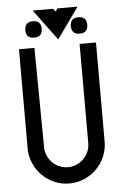

<svg xmlns="http://www.w3.org/2000/svg" viewBox="-60 -952 645 997"><g transform="rotate(-5 262.0 -453.5)"><path d="M461.9 -198.2Q461.9 -157.2 446 -120.6Q430.2 -84 402.8 -56.6Q375.5 -29.3 338.9 -13.4Q302.2 2.4 261.2 2.4Q219.7 2.4 183.3 -13.4Q147 -29.3 119.6 -56.6Q92.3 -84 76.4 -120.4Q60.5 -156.7 60.5 -198.2V-714.8H141.1L146 -198.2Q146 -174.3 155 -153.3Q164.1 -132.3 179.7 -116.5Q195.3 -100.6 216.3 -91.6Q237.3 -82.5 261.2 -82.5Q284.7 -82.5 305.7 -91.6Q326.7 -100.6 342.5 -116.5Q358.4 -132.3 367.4 -153.3Q376.5 -174.3 376.5 -198.2V-714.8H461.9ZM381.8 -768.1Q339.4 -768.1 339.4 -810.5Q339.4 -853.5 381.8 -853.5Q424.8 -853.5 424.8 -810.5Q424.8 -768.1 381.8 -768.1ZM144.5 -768.1Q102.1 -768.1 102.1 -810.5Q102.1 -853.5 144.5 -853.5Q187.5 -853.5 187.5 -810.5Q187.5 -768.1 144.5 -768.1ZM277.8 -908.7H382.8L268.1 -748L148.9 -908.7H254.4L268.1 -893.6Z"/></g></svg>

Font: Proletarsk
Style: Regular
Weight: 400
Designer: Peter Wiegel, original typeface by Carl Albert Fahrenwaldt 1901
Foundry: Peter Wiegel
Version: Version 1.000 2010 initial release